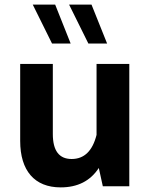

<svg xmlns="http://www.w3.org/2000/svg" viewBox="-20 -811 654 836"><path d="M67.9 -197.3C67.9 -67.9 130.4 4.9 244.1 4.9C318.4 4.9 373.5 -23.4 410.2 -79.6L427.7 0H543V-532.7H400.4V-223.6C382.8 -153.8 346.7 -118.7 292 -118.7C237.3 -118.7 210 -154.8 210 -227.5V-532.7H67.9ZM220.2 -791H122.6L206.5 -621.6H287.6ZM378.4 -791H280.8L364.7 -621.6H446.3Z"/></svg>

Font: Estedad Bold
Style: Regular
Weight: 700
Designer: Amin Abedi
Version: Version 7.3